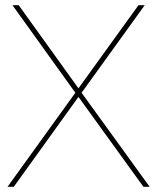

<svg xmlns="http://www.w3.org/2000/svg" viewBox="-20 -719 596 739"><path d="M28 -699 270 -362 9 0H33L282 -346L532 0H556L294 -362L537 -699H513L282 -379L52 -699Z"/></svg>

Font: Argentum Sans Thin
Style: Regular
Weight: 250
Designer: Julieta Ulanovsky
Foundry: Julieta Ulanovsky
Version: Version 5.001;February 15, 2019;FontCreator 11.5.0.2425 64-b